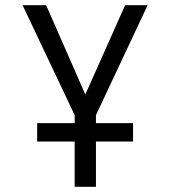

<svg xmlns="http://www.w3.org/2000/svg" viewBox="-20 -720 656 740"><path d="M123.2 -174.5V-245.5H492.8V-174.5ZM267.8 0V-276.2L67 -700H157.8L324.5 -320.2H293L462.2 -700H549L349.8 -276.2V0Z"/></svg>

Font: Overpass Mono Light
Style: Regular
Weight: 300
Monospace: yes
Designer: Delve Withrington, Dave Bailey
Foundry: Delve Fonts LLC
Version: Version 4.000